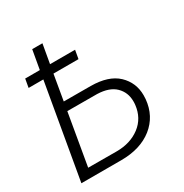

<svg xmlns="http://www.w3.org/2000/svg" viewBox="-165 -840 929 970"><g transform="rotate(-30 299.5 -355.5)"><path d="M342.3 -600.1H196.3L215.8 -710.9H156.2L136.7 -600.1H51.3L42.5 -550.3H128.4L32.7 0H265.1C339.8 0 400.9 -18.6 447.8 -55.7C494.1 -92.8 520.5 -142.6 526.4 -205.6C526.9 -213.4 527.3 -220.7 527.3 -228C527.3 -277.3 509.8 -318.4 475.1 -351.6C439.9 -384.8 388.2 -401.4 319.3 -401.9L162.1 -402.3L187.5 -550.3H333.5ZM326.7 -350.6C373.5 -349.1 408.7 -336.9 432.1 -314C455.6 -291 467.3 -262.2 467.3 -227.5C467.3 -221.2 467.3 -214.4 466.3 -207C460.9 -158.7 439.9 -120.1 403.3 -92.3C366.7 -64.5 321.3 -50.3 268.1 -50.3L101.6 -50.8L153.3 -351.1Z"/></g></svg>

Font: Roboto Light
Style: Italic
Weight: 300
Italic angle: -12°
Designer: Google
Version: Version 2.137; 2017